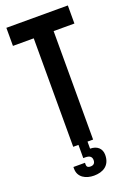

<svg xmlns="http://www.w3.org/2000/svg" viewBox="-165 -760 686 998"><g transform="rotate(-20 178.0 -261.0)"><path d="M88 109C88 156 129 178 174 178C223 178 265 156 265 96C265 61 241 39 202 39V0H233V-600H348V-700H8V-600H123V0H152V73H163C187 73 199 82 199 101C199 118 190 127 173 127C162 127 152 124 152 109V99H88Z"/></g></svg>

Font: Bebas Neue
Style: Bold
Weight: 700
Designer: Ryoichi Tsunekawa
Foundry: Ryoichi Tsunekawa
Version: Version 1.300